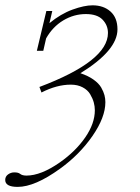

<svg xmlns="http://www.w3.org/2000/svg" viewBox="-73 -465 532 729"><path d="M-5.9 244.6Q-53.2 244.6 -53.2 218.3Q-53.2 205.1 -42.5 197.3Q-31.7 189.5 -18.6 189.5Q-3.9 189.5 2.9 194.8Q11.2 201.7 27.3 201.7Q82.5 201.7 153.8 151.9Q213.9 109.9 250.5 56.9Q287.1 3.9 287.1 -46.4Q287.1 -61 283 -76.2Q278.8 -91.3 269.3 -107.4Q259.8 -123.5 240.7 -133.5Q221.7 -143.6 195.8 -143.6Q142.6 -143.6 84.5 -113.8L76.7 -134.8Q336.9 -232.9 336.9 -339.8Q336.9 -369.1 316.4 -390.4Q295.9 -411.6 252.9 -411.6Q207.5 -411.6 167.2 -387.5Q127 -363.3 102.1 -319.3L91.3 -272H66.9L103 -423.3H125.5L114.7 -377Q157.2 -412.1 202.1 -428.5Q247.1 -444.8 278.3 -444.8Q320.3 -444.8 346.7 -421.1Q373 -397.5 373 -353.5Q373 -273.9 232.4 -187Q261.7 -177.2 282 -162.8Q302.2 -148.4 311.3 -132.6Q320.3 -116.7 323.7 -103.5Q327.1 -90.3 327.1 -77.1Q327.1 -19.5 278.1 51.3Q229 122.1 155.3 175.3Q59.6 244.6 -5.9 244.6Z"/></svg>

Font: Elstob ExtraLight
Style: Italic
Weight: 200
Italic angle: -20°
Designer: Peter S. Baker
Version: Version 1.015